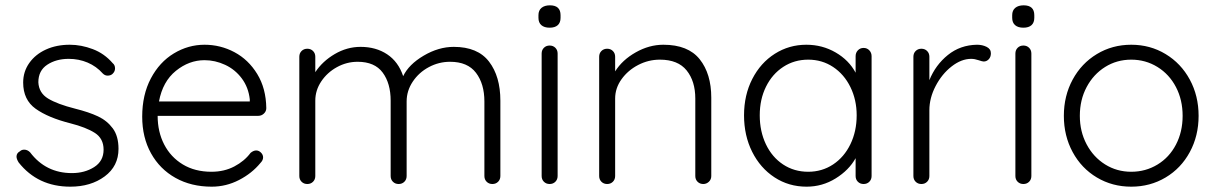

<svg xmlns="http://www.w3.org/2000/svg" viewBox="-20 -691 4565 721"><path d="M42 -103Q42 -116 55 -123Q61 -129 71 -129Q83 -129 93 -119Q152 -41 250 -41Q298 -41 333.5 -63.5Q369 -86 369 -129Q369 -171 336 -192Q303 -213 244 -228Q161 -249 114 -282.5Q67 -316 67 -381Q67 -422 90 -454.5Q113 -487 152.5 -505Q192 -523 242 -523Q285 -523 328.5 -506.5Q372 -490 403 -454Q412 -447 412 -434Q412 -422 402 -413Q395 -407 384 -407Q374 -407 366 -415Q342 -442 309 -456Q276 -470 238 -470Q191 -470 157.5 -448Q124 -426 124 -382Q126 -342 160.5 -321Q195 -300 262 -283Q314 -270 348 -254Q382 -238 403.5 -209Q425 -180 425 -132Q425 -67 373 -28.5Q321 10 244 10Q122 10 50 -81Q42 -94 42 -103Z M950 -256H572Q572 -196 596.5 -148.5Q621 -101 666.5 -73.5Q712 -46 774 -46Q822 -46 860 -66Q898 -86 921 -117Q932 -126 942 -126Q952 -126 960 -118Q968 -110 968 -100Q968 -89 958 -79Q926 -40 877.5 -15Q829 10 775 10Q698 10 639 -23Q580 -56 547 -115.5Q514 -175 514 -253Q514 -335 546.5 -396.5Q579 -458 633 -490.5Q687 -523 748 -523Q808 -523 860.5 -495Q913 -467 946 -413Q979 -359 980 -285Q980 -273 971 -264.5Q962 -256 950 -256ZM577 -310H918V-318Q913 -363 888 -396.5Q863 -430 825.5 -447.5Q788 -465 748 -465Q690 -465 640.5 -425Q591 -385 577 -310Z M1859 -313V-30Q1859 -17 1850.5 -8.5Q1842 0 1829 0Q1816 0 1807.5 -8.5Q1799 -17 1799 -30V-310Q1799 -376 1767.5 -417.5Q1736 -459 1670 -459Q1628 -459 1590.5 -439Q1553 -419 1530 -384.5Q1507 -350 1507 -310V-30Q1507 -17 1498.5 -8.5Q1490 0 1477 0Q1464 0 1455.5 -8.5Q1447 -17 1447 -30V-313Q1447 -378 1417 -418.5Q1387 -459 1323 -459Q1282 -459 1245.5 -439Q1209 -419 1186.5 -385.5Q1164 -352 1164 -313V-30Q1164 -17 1155.5 -8.5Q1147 0 1134 0Q1121 0 1112.5 -8.5Q1104 -17 1104 -30V-478Q1104 -491 1112.5 -499.5Q1121 -508 1134 -508Q1147 -508 1155.5 -499.5Q1164 -491 1164 -478V-420Q1191 -461 1237 -488Q1283 -515 1334 -515Q1392 -515 1434 -487Q1476 -459 1494 -405Q1515 -449 1571 -482Q1627 -515 1684 -515Q1774 -515 1816.5 -459.5Q1859 -404 1859 -313Z M2044 0Q2031 0 2022.5 -8.5Q2014 -17 2014 -30V-490Q2014 -503 2022.5 -511.5Q2031 -520 2044 -520Q2057 -520 2065.5 -511.5Q2074 -503 2074 -490V-30Q2074 -17 2065.5 -8.5Q2057 0 2044 0ZM2002 -624V-634Q2002 -652 2013.5 -661.5Q2025 -671 2045 -671Q2085 -671 2085 -634V-624Q2085 -606 2074.5 -596.5Q2064 -587 2044 -587Q2024 -587 2013 -596.5Q2002 -606 2002 -624Z M2651 -324V-30Q2651 -17 2642 -8.5Q2633 0 2621 0Q2608 0 2599.5 -8.5Q2591 -17 2591 -30V-321Q2591 -386 2558.5 -426.5Q2526 -467 2458 -467Q2415 -467 2376.5 -447Q2338 -427 2314 -393.5Q2290 -360 2290 -321V-30Q2290 -17 2281.5 -8.5Q2273 0 2260 0Q2247 0 2238.5 -8.5Q2230 -17 2230 -30V-478Q2230 -491 2238.5 -499.5Q2247 -508 2260 -508Q2273 -508 2281.5 -499.5Q2290 -491 2290 -478V-423Q2317 -466 2367.5 -494.5Q2418 -523 2471 -523Q2564 -523 2607.5 -468.5Q2651 -414 2651 -324Z M3253 -480V-30Q3253 -17 3244.5 -8.5Q3236 0 3223 0Q3210 0 3201.5 -8.5Q3193 -17 3193 -30V-97Q3168 -52 3118 -21Q3068 10 3009 10Q2942 10 2888.5 -25Q2835 -60 2804.5 -121Q2774 -182 2774 -258Q2774 -334 2805 -394.5Q2836 -455 2889.5 -489Q2943 -523 3008 -523Q3068 -523 3118 -494Q3168 -465 3193 -418V-480Q3193 -493 3201.5 -502Q3210 -511 3223 -511Q3236 -511 3244.5 -502Q3253 -493 3253 -480ZM3197 -258Q3197 -316 3173.5 -364Q3150 -412 3108.5 -439.5Q3067 -467 3015 -467Q2963 -467 2921.5 -440Q2880 -413 2856.5 -365.5Q2833 -318 2833 -258Q2833 -198 2856 -149.5Q2879 -101 2920.5 -73.5Q2962 -46 3015 -46Q3067 -46 3108.5 -73.5Q3150 -101 3173.5 -149.5Q3197 -198 3197 -258Z M3701 -491Q3701 -477 3693 -468.5Q3685 -460 3674 -460Q3669 -460 3654.5 -465Q3640 -470 3627 -470Q3590 -470 3553.5 -441.5Q3517 -413 3493.5 -368Q3470 -323 3470 -277V-30Q3470 -17 3461.5 -8.5Q3453 0 3440 0Q3427 0 3418.5 -8.5Q3410 -17 3410 -30V-478Q3410 -491 3418.5 -499.5Q3427 -508 3440 -508Q3453 -508 3461.5 -499.5Q3470 -491 3470 -478V-390Q3493 -447 3539.5 -484.5Q3586 -522 3649 -523Q3669 -523 3685 -515Q3701 -507 3701 -491Z M3823 0Q3810 0 3801.5 -8.5Q3793 -17 3793 -30V-490Q3793 -503 3801.5 -511.5Q3810 -520 3823 -520Q3836 -520 3844.5 -511.5Q3853 -503 3853 -490V-30Q3853 -17 3844.5 -8.5Q3836 0 3823 0ZM3781 -624V-634Q3781 -652 3792.5 -661.5Q3804 -671 3824 -671Q3864 -671 3864 -634V-624Q3864 -606 3853.5 -596.5Q3843 -587 3823 -587Q3803 -587 3792 -596.5Q3781 -606 3781 -624Z M4228 10Q4157 10 4099 -24.5Q4041 -59 4008 -120Q3975 -181 3975 -256Q3975 -331 4008 -392Q4041 -453 4099 -488Q4157 -523 4228 -523Q4299 -523 4357 -488Q4415 -453 4448 -392Q4481 -331 4481 -256Q4481 -181 4448 -120Q4415 -59 4357 -24.5Q4299 10 4228 10ZM4228 -467Q4174 -467 4130 -439.5Q4086 -412 4060.5 -364Q4035 -316 4035 -256Q4035 -197 4060.5 -149Q4086 -101 4130 -73.5Q4174 -46 4228 -46Q4282 -46 4326.5 -73Q4371 -100 4396 -148Q4421 -196 4421 -256Q4421 -316 4396 -364Q4371 -412 4326.5 -439.5Q4282 -467 4228 -467Z"/></svg>

Font: Quicksand
Style: Regular
Weight: 400
Designer: Andrew Paglinawan
Foundry: Andrew Paglinawan
Version: Version 3.000